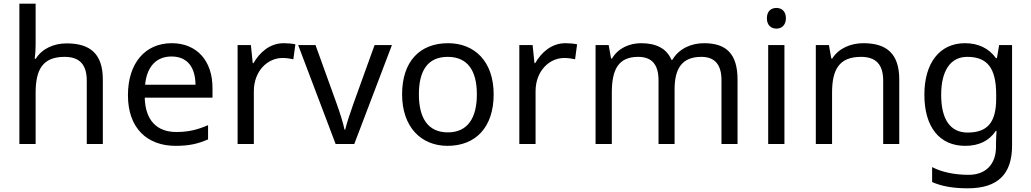

<svg xmlns="http://www.w3.org/2000/svg" viewBox="-20 -780 5587 1040"><path d="M173 -537V-760H85V0H173V-277C173 -402 210 -472 330 -472C412 -472 450 -429 450 -343V0H537V-349C537 -486 471 -545 341 -545C272 -545 208 -517 174 -462H168C171 -483 173 -511 173 -537Z M910 -546C768 -546 673 -440 673 -264C673 -85 778 10 931 10C1004 10 1052 -1 1107 -25V-102C1051 -78 1003 -65 935 -65C828 -65 767 -130 764 -251H1131V-304C1131 -450 1047 -546 910 -546ZM909 -474C998 -474 1038 -412 1039 -321H766C775 -417 825 -474 909 -474Z M1517 -546C1442 -546 1387 -497 1353 -438H1349L1339 -536H1267V0H1355V-286C1355 -394 1428 -466 1511 -466C1529 -466 1552 -463 1569 -459L1580 -540C1562 -544 1537 -546 1517 -546Z M1798 0H1899L2103 -536H2009L1895 -220C1880 -177 1857 -111 1850 -78H1846C1840 -111 1819 -176 1803 -220L1689 -536H1595Z M2654 -269C2654 -446 2552 -546 2407 -546C2253 -546 2158 -446 2158 -269C2158 -91 2262 10 2404 10C2557 10 2654 -91 2654 -269ZM2249 -269C2249 -396 2296 -472 2405 -472C2514 -472 2563 -396 2563 -269C2563 -142 2514 -63 2406 -63C2297 -63 2249 -142 2249 -269Z M3043 -546C2968 -546 2913 -497 2879 -438H2875L2865 -536H2793V0H2881V-286C2881 -394 2954 -466 3037 -466C3055 -466 3078 -463 3095 -459L3106 -540C3088 -544 3063 -546 3043 -546Z M3794 -546C3724 -546 3658 -517 3622 -456H3617C3591 -517 3535 -546 3453 -546C3389 -546 3328 -519 3295 -463H3290L3277 -536H3206V0H3294V-278C3294 -403 3329 -472 3437 -472C3512 -472 3547 -429 3547 -345V0H3634V-296C3634 -410 3675 -472 3779 -472C3853 -472 3888 -429 3888 -345V0H3975V-349C3975 -487 3915 -546 3794 -546Z M4186 -737C4157 -737 4134 -720 4134 -681C4134 -643 4157 -625 4186 -625C4213 -625 4237 -643 4237 -681C4237 -720 4213 -737 4186 -737ZM4229 -536H4141V0H4229Z M4657 -546C4589 -546 4523 -519 4488 -463H4483L4470 -536H4399V0H4487V-278C4487 -403 4525 -472 4644 -472C4726 -472 4764 -429 4764 -343V0H4851V-349C4851 -487 4785 -546 4657 -546Z M5207 -546C5069 -546 4987 -438 4987 -267C4987 -92 5069 10 5208 10C5281 10 5337 -16 5374 -71H5378C5377 -59 5375 -21 5375 -5V16C5375 110 5319 167 5227 167C5150 167 5080 152 5029 125V206C5080 229 5144 240 5222 240C5386 240 5462 162 5462 9V-536H5392L5380 -465H5375C5335 -520 5277 -546 5207 -546ZM5219 -472C5327 -472 5376 -413 5376 -267V-246C5376 -117 5329 -62 5221 -62C5127 -62 5078 -134 5078 -266C5078 -398 5129 -472 5219 -472Z"/></svg>

Font: Noto Sans Cuneiform
Style: Regular
Weight: 400
Designer: Monotype Design Team
Foundry: Monotype Imaging Inc.
Version: Version 2.001